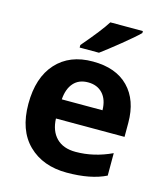

<svg xmlns="http://www.w3.org/2000/svg" viewBox="-115 -854 821 952"><g transform="rotate(15 295.5 -378.0)"><path d="M300.8 -556.2Q418.9 -556.2 483.4 -490.2Q547.9 -424.3 547.9 -308.1V-235.8H195.8Q198.2 -172.4 233.4 -136.7Q268.6 -101.1 332 -101.1Q425.8 -101.1 517.1 -144V-28.8Q439.5 9.8 316.4 9.8Q193.4 9.8 119.1 -63Q44.9 -135.7 44.9 -271Q44.9 -406.2 113.3 -481.4Q181.6 -556.6 300.8 -556.2ZM199.2 -335H408.2Q407.2 -389.6 379.4 -419.9Q351.6 -450.2 304.2 -450.2Q256.8 -450.2 230 -419.9Q203.1 -389.6 199.2 -335ZM218.3 -606V-619.1Q302.2 -716.8 333 -766.1H500V-755.9Q474.6 -730.5 413.1 -680.7Q351.6 -630.9 317.4 -606Z"/></g></svg>

Font: OpenSans-Bold
Style: Bold
Weight: 700
Foundry: Ascender Corporation
Version: Version 1.10